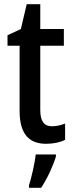

<svg xmlns="http://www.w3.org/2000/svg" viewBox="-20 -679 351 920"><path d="M229 -74C190 -74 173 -100 173 -152V-460H286V-540H173V-659H108L80 -540L16 -510V-460H74V-147C74 -36 120 10 201 10C236 10 269 3 292 -9V-87C272 -79 250 -74 229 -74ZM248 71V61H151C147 103 130 174 119 209V221H177C206 178 234 117 248 71Z"/></svg>

Font: Noto Sans Gurmukhi UI Condensed Medium
Style: Regular
Weight: 500
Width: 3
Designer: Jelle Bosma - Monotype Design Team
Foundry: Monotype Imaging Inc.
Version: Version 2.004